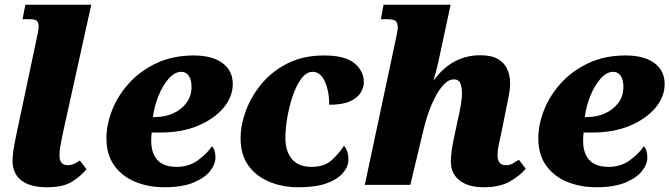

<svg xmlns="http://www.w3.org/2000/svg" viewBox="-20 -780 2824 810"><path d="M178 10Q108 10 70.5 -18.5Q33 -47 33 -102Q33 -121 36.5 -145.5Q40 -170 50 -217L135 -619Q138 -632 140.5 -645.5Q143 -659 143 -668Q143 -682 137 -690.5Q131 -699 102 -699H75L87 -760H365L243 -208Q236 -174 233.5 -157.5Q231 -141 231 -123Q231 -83 267 -83Q279 -83 290 -87.5Q301 -92 317 -103L345 -66Q320 -36 283 -13Q246 10 178 10Z M673 10Q607 10 551.5 -12.5Q496 -35 462.5 -81Q429 -127 429 -197Q429 -253 452.5 -314Q476 -375 523 -427.5Q570 -480 639 -513Q708 -546 798 -546Q875 -546 918.5 -514Q962 -482 962 -426Q962 -371 922.5 -324.5Q883 -278 815 -249.5Q747 -221 659 -221H620Q619 -212 618.5 -202.5Q618 -193 618 -186Q618 -133 644.5 -104.5Q671 -76 726 -76Q776 -76 814.5 -103.5Q853 -131 874 -163Q889 -148 889 -115Q889 -87 866 -58Q843 -29 795.5 -9.5Q748 10 673 10ZM633 -286Q676 -286 711 -302Q746 -318 767 -346.5Q788 -375 788 -414Q788 -443 776.5 -460Q765 -477 745 -477Q717 -477 691.5 -448Q666 -419 648.5 -375.5Q631 -332 625 -286Z M1240 10Q1172 10 1116.5 -13Q1061 -36 1028 -81.5Q995 -127 995 -197Q995 -253 1017.5 -313.5Q1040 -374 1084 -427Q1128 -480 1194 -513Q1260 -546 1347 -546Q1436 -546 1475.5 -513Q1515 -480 1515 -433Q1515 -411 1501.5 -389Q1488 -367 1456.5 -352.5Q1425 -338 1369 -338Q1369 -395 1350.5 -436Q1332 -477 1299 -477Q1273 -477 1251.5 -448.5Q1230 -420 1215 -375.5Q1200 -331 1192 -284Q1184 -237 1184 -199Q1184 -141 1212 -108.5Q1240 -76 1294 -76Q1348 -76 1379 -104Q1410 -132 1431 -165Q1439 -157 1444.5 -142Q1450 -127 1450 -107Q1450 -78 1427.5 -51Q1405 -24 1359 -7Q1313 10 1240 10Z M2022 10Q1955 10 1918.5 -19Q1882 -48 1882 -99Q1882 -118 1885.5 -144Q1889 -170 1896 -202L1913 -282Q1918 -301 1923.5 -333Q1929 -365 1929 -389Q1929 -407 1923 -426Q1917 -445 1895 -445Q1872 -445 1852 -423.5Q1832 -402 1815 -368.5Q1798 -335 1786 -300Q1774 -265 1768 -238L1711 0H1519L1652 -625Q1654 -635 1656 -645.5Q1658 -656 1658 -664Q1658 -679 1651.5 -689Q1645 -699 1612 -699H1587L1598 -760H1881L1828 -513Q1825 -499 1819.5 -478Q1814 -457 1809 -443H1811Q1852 -497 1900.5 -522Q1949 -547 2006 -547Q2054 -547 2081.5 -530.5Q2109 -514 2120.5 -487Q2132 -460 2132 -429Q2132 -403 2125.5 -371.5Q2119 -340 2114 -314L2094 -215Q2088 -188 2083.5 -166.5Q2079 -145 2079 -125Q2079 -83 2114 -83Q2130 -83 2141 -89Q2152 -95 2169 -106L2198 -68Q2174 -39 2131 -14.5Q2088 10 2022 10Z M2495 10Q2429 10 2373.5 -12.5Q2318 -35 2284.5 -81Q2251 -127 2251 -197Q2251 -253 2274.5 -314Q2298 -375 2345 -427.5Q2392 -480 2461 -513Q2530 -546 2620 -546Q2697 -546 2740.5 -514Q2784 -482 2784 -426Q2784 -371 2744.5 -324.5Q2705 -278 2637 -249.5Q2569 -221 2481 -221H2442Q2441 -212 2440.5 -202.5Q2440 -193 2440 -186Q2440 -133 2466.5 -104.5Q2493 -76 2548 -76Q2598 -76 2636.5 -103.5Q2675 -131 2696 -163Q2711 -148 2711 -115Q2711 -87 2688 -58Q2665 -29 2617.5 -9.5Q2570 10 2495 10ZM2455 -286Q2498 -286 2533 -302Q2568 -318 2589 -346.5Q2610 -375 2610 -414Q2610 -443 2598.5 -460Q2587 -477 2567 -477Q2539 -477 2513.5 -448Q2488 -419 2470.5 -375.5Q2453 -332 2447 -286Z"/></svg>

Font: Noto Serif Black
Style: Italic
Weight: 900
Italic angle: -12°
Designer: Monotype Design Team
Foundry: Monotype Imaging Inc.
Version: Version 2.013